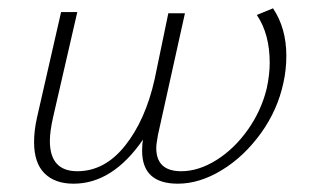

<svg xmlns="http://www.w3.org/2000/svg" viewBox="-20 -439 751 462"><path d="M669 -305Q669 -271 662 -240Q648 -174 607.5 -118Q567 -62 513.5 -29.5Q460 3 408 3Q322 3 322 -76Q322 -93 324 -103Q251 3 157 3Q112 3 87 -22Q62 -47 62 -97Q62 -125 69 -156L127 -410H166L108 -158Q100 -123 100 -100Q100 -27 166 -27Q232 -27 281 -88.5Q330 -150 352 -248L385 -407H425L360 -114Q356 -92 356 -83Q356 -27 416 -27Q458 -27 501 -54Q544 -81 576.5 -127Q609 -173 622 -227Q629 -260 629 -288Q629 -357 598 -403L637 -419Q669 -371 669 -305Z"/></svg>

Font: Ysabeau Light
Style: Italic
Weight: 300
Italic angle: -12°
Designer: Christian Thalmann (Catharsis Fonts)
Version: Version 0.003